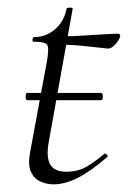

<svg xmlns="http://www.w3.org/2000/svg" viewBox="-20 -470 334 502"><path d="M51 -208Q47 -208 47 -217.5Q47 -227 51 -227H244Q249 -227 249 -217.5Q249 -208 244 -208ZM120 12Q102 12 85.5 4.5Q69 -3 61 -20.5Q53 -38 58 -68L102 -306Q109 -344 103.5 -352.5Q98 -361 68 -361Q64 -361 65 -367Q66 -373 69 -373Q101 -373 124.5 -394Q148 -415 154 -447Q154 -450 162.5 -450Q171 -450 170 -447L108 -102Q100 -60 111 -40.5Q122 -21 153 -21Q185 -21 208.5 -35.5Q232 -50 253 -68Q255 -70 259 -66Q263 -62 261 -60Q216 -21 182.5 -4.5Q149 12 120 12ZM262 -343Q259 -343 239 -345.5Q219 -348 192.5 -350.5Q166 -353 142 -353L144 -375Q167 -375 198 -377Q229 -379 255 -380.5Q281 -382 287 -382Q291 -382 293 -380Q295 -378 294 -374Q292 -366 282 -354.5Q272 -343 262 -343Z"/></svg>

Font: Cormorant Garamond Light
Style: Italic
Weight: 300
Italic angle: -10°
Designer: Christian Thalmann (Catharsis Fonts)
Foundry: Catharsis Fonts
Version: Version 4.001